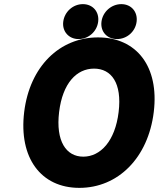

<svg xmlns="http://www.w3.org/2000/svg" viewBox="-20 -872 786 929"><path d="M364 37C551 37 697 -108 724 -330C751 -551 640 -691 454 -691C269 -691 124 -551 97 -330C70 -108 178 37 364 37ZM383 -114C300 -114 249 -189 266 -330C283 -470 351 -540 435 -540C519 -540 571 -470 554 -330C537 -189 466 -114 383 -114ZM360 -683C408 -683 449 -719 455 -767C461 -815 429 -852 381 -852C333 -852 292 -815 286 -767C280 -720 313 -683 360 -683ZM546 -683C594 -683 635 -719 641 -767C647 -815 615 -852 567 -852C519 -852 477 -815 471 -767C465 -719 498 -683 546 -683Z"/></svg>

Font: Falling Sky
Style: BlkObl
Weight: 900
Designer: Paul D. Hunt
Foundry: Adobe Systems Incorporated
Version: Version 1.02